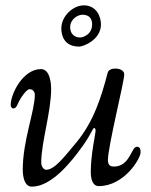

<svg xmlns="http://www.w3.org/2000/svg" viewBox="-20 -686 565 717"><path d="M209 -580C209 -554 219 -512 276 -512C291 -512 357 -537 357 -595C357 -623 341 -666 293 -666C253 -666 209 -626 209 -580ZM242 -584C242 -615 271 -631 288 -631C318 -631 324 -611 324 -595C324 -556 289 -546 279 -546C256 -546 242 -562 242 -584ZM20 -294C20 -287 24 -281 30 -281C35 -281 41 -285 45 -295C59 -327 81 -353 90 -353C103 -353 110 -343 110 -332C110 -271 65 -161 65 -53C65 -24 72 11 99 11C172 11 246 -80 291 -144C321 -186 326 -208 332 -208C335 -208 337 -204 337 -197C337 -188 319 -109 319 -45C319 -14 327 9 349 9C443 9 505 -93 505 -117C505 -126 504 -138 491 -138C470 -138 466 -64 405 -64C396 -64 383 -66 383 -88C383 -139 444 -381 444 -408C444 -423 427 -430 411 -430C401 -430 385 -427 382 -414C359 -326 331 -234 266 -155C219 -99 184 -52 152 -52C145 -52 134 -62 134 -79C134 -155 171 -267 171 -355C171 -367 169 -428 133 -428C66 -428 20 -336 20 -294Z"/></svg>

Font: OFL Sorts Mill Goudy
Style: Italic
Weight: 500
Italic angle: -6°
Version: Version 003.000